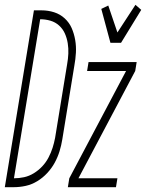

<svg xmlns="http://www.w3.org/2000/svg" viewBox="-57 -778 607 798"><path d="M402 -600 364 -741 393 -755 431 -643 506 -758 530 -737 446 -600ZM-37 0 84 -735H116Q143 -735 168 -727Q193 -719 212 -701.5Q231 -684 241 -661Q251 -638 255.5 -612Q260 -586 258.5 -559Q257 -532 252 -505L202 -199Q198 -174 190.5 -149.5Q183 -125 170.5 -102Q158 -79 139.5 -59Q121 -39 98 -25Q75 -11 50 -5.5Q25 0 0 0ZM1 -37Q22 -37 43 -41.5Q64 -46 83.5 -58Q103 -70 118.5 -86.5Q134 -103 144.5 -123Q155 -143 161.5 -163.5Q168 -184 172 -205L222 -511Q226 -533 227 -555Q228 -577 224.5 -598.5Q221 -620 212.5 -639Q204 -658 188.5 -672Q173 -686 152.5 -692Q132 -698 110 -698ZM225 0 231 -37 467 -483H305L311 -520H511L505 -483L269 -37H431L425 0Z"/></svg>

Font: Iosevka SS18 Extralight
Style: Italic
Weight: 200
Italic angle: -9°
Monospace: yes
Designer: Belleve Invis
Foundry: Belleve Invis
Version: Version 25.1.1; ttfautohint (v1.8.4)